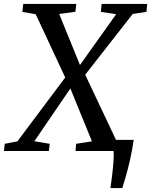

<svg xmlns="http://www.w3.org/2000/svg" viewBox="-51 -763 764 970"><path d="M-31 0 -27 -36.5 37 -49 278.5 -371.5 129.5 -691 62 -703 66.5 -743H334.5L330 -703.5L248 -692.5L353 -434.5L536 -691.5L458.5 -703L462.5 -743H692.5L689 -703L619.5 -692.5L379.5 -385.5L535 -56.5H624.5Q617 -3.5 606 44.5Q595 92.5 584.2 129.8Q573.5 167 567 187H507Q510.5 164 515 126.8Q519.5 89.5 522.2 54Q525 18.5 522.5 0H330.5L333.5 -36.5L413.5 -49L304.5 -316L122.5 -49.5L200 -36.5L196 0Z"/></svg>

Font: Merriweather Text Regular
Style: Italic
Weight: 400
Italic angle: -7.8°
Designer: Eben Sorkin
Foundry: Eben Sorkin
Version: Version 2.100; ttfautohint (v1.7.19-72a1) -l 8 -r 50 -G 200 